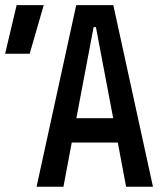

<svg xmlns="http://www.w3.org/2000/svg" viewBox="-20 -713 626 733"><path d="M119.6 0H222.2L253.9 -168.9H429.7L461.4 0H564L412.6 -693.4H271ZM271.5 -261.7 337.4 -609.4H346.2L412.1 -261.7ZM-0.5 -507.8H93.3L147 -693.4H43.5Z"/></svg>

Font: CaskaydiaCove Nerd Font
Style: Regular
Weight: 400
Designer: Aaron Bell
Foundry: Saja Typeworks
Version: Version 2111.1;Nerd Fonts 2.3.3